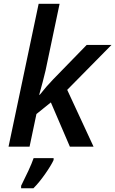

<svg xmlns="http://www.w3.org/2000/svg" viewBox="-20 -780 613 1021"><path d="M185.5 -759.8H296.9L222.2 -404.8Q209 -348.6 188.5 -275.9H191.4Q227.1 -321.3 262.2 -357.4L440.9 -541H572.8L337.4 -302.2L477.5 0H351.6L250.5 -235.4L173.8 -173.8L137.2 0H25.4ZM158.7 61H265.1V70.8Q252 99.6 220.2 145Q188.5 190.4 157.7 221.2H92.3V208Q111.8 169.4 130.9 128.2Q149.9 86.9 158.7 61Z"/></svg>

Font: Viking Open Sans Light
Style: Bold Italic
Weight: 600
Italic angle: -12°
Foundry: Ascender Corporation
Version: Version 2.000